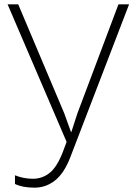

<svg xmlns="http://www.w3.org/2000/svg" viewBox="-20 -650 630 885"><path d="M575 -630 304 75Q276 148 234 181.5Q192 215 139 215Q84 215 49 198V158Q69 166 90 170Q111 174 131 174Q176 174 210 146Q244 118 271 47Q274 37 278 28Q281 20 283.5 13.5Q286 7 287 4L15 -630H64L276 -128L307 -42H309L337 -128L526 -630Z"/></svg>

Font: TypoPRO Sinkin Sans
Style: 200 X Light
Weight: 200
Designer: Keith Bates
Foundry: K-Type
Version: Sinkin Sans (version 1.0)  by Keith Bates   •   © 2014   www